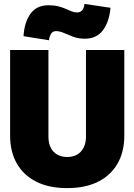

<svg xmlns="http://www.w3.org/2000/svg" viewBox="-20 -955 690 987"><path d="M325 12Q232 12 166.5 -21Q101 -54 66.5 -114.5Q32 -175 32 -257V-698H229V-252Q229 -220 240.5 -196.5Q252 -173 274 -160.5Q296 -148 325 -148Q356 -148 377 -160.5Q398 -173 410 -196.5Q422 -220 422 -252V-698H619V-257Q619 -175 584.5 -114.5Q550 -54 484.5 -21Q419 12 325 12ZM232 -748 101 -769Q105 -840 136.5 -884Q168 -928 229 -928Q258 -928 279.5 -922.5Q301 -917 318 -909.5Q335 -902 348.5 -896.5Q362 -891 376 -891Q394 -891 403.5 -903.5Q413 -916 414 -935L548 -915Q542 -844 509.5 -800Q477 -756 416 -756Q383 -756 356.5 -766Q330 -776 308.5 -785.5Q287 -795 268 -795Q251 -795 242.5 -781.5Q234 -768 232 -748Z"/></svg>

Font: Azeret Mono ExtraBold
Style: Regular
Weight: 800
Designer: Martin Vácha
Foundry: Displaay
Version: Version 1.002